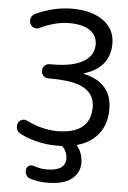

<svg xmlns="http://www.w3.org/2000/svg" viewBox="-62 -810 700 1051"><g transform="rotate(5 287.5 -284.5)"><path d="M387.7 -418Q386.7 -418 386.7 -416.5Q386.7 -415 387.7 -414.1Q541 -379.9 542 -234.4Q542 -150.4 498 -95.7Q455.1 -43.9 386.7 -25.4Q379.9 -23.4 384.8 -17.6Q415 21.5 415 73.2Q415 127 371.1 161.6Q327.1 196.3 236.3 196.3Q188.5 196.3 144.5 182.6Q128.9 178.7 121.1 164.1Q115.2 153.3 115.2 141.6Q115.2 137.7 116.2 132.8Q119.1 119.1 131.3 112.8Q143.6 106.4 157.2 111.3Q192.4 124 228.5 124Q331.1 124 331.1 55.7Q331.1 21.5 307.6 -5.9Q302.7 -11.7 295.9 -10.7Q286.1 -10.7 269.5 -10.7Q166 -10.7 71.3 -56.6Q55.7 -63.5 48.8 -80.1Q45.9 -88.9 45.9 -97.2Q45.9 -105.5 48.8 -113.3Q54.7 -127.9 69.8 -133.8Q85 -139.6 99.6 -131.8Q183.6 -90.8 265.6 -89.8Q450.2 -89.8 450.2 -237.3Q450.2 -304.7 393.6 -338.9Q336.9 -373 209 -373H195.3Q178.7 -373 167.5 -384.3Q156.2 -395.5 156.2 -412.1Q156.2 -428.7 167.5 -439.9Q178.7 -451.2 195.3 -451.2H209Q321.3 -451.2 378.9 -485.4Q436.5 -519.5 436.5 -579.1Q436.5 -628.9 397.5 -656.7Q358.4 -684.6 281.2 -684.6Q208 -684.6 121.1 -643.6Q106.4 -636.7 91.3 -642.6Q76.2 -648.4 70.3 -664.1Q67.4 -671.9 67.4 -679.7Q67.4 -687.5 70.3 -696.3Q77.1 -711.9 92.8 -718.8Q190.4 -763.7 290 -764.6Q400.4 -764.6 463.9 -718.3Q527.3 -671.9 527.3 -592.8Q527.3 -461.9 387.7 -418Z"/></g></svg>

Font: Gen Jyuu Gothic Regular
Style: Regular
Weight: 400
Designer: [Source Han Sans]
Ryoko NISHIZUKA  (kana & ideographs); Paul D. Hunt (Latin, Greek & Cyrillic); Wenlong ZHANG  (bopomofo
Version: Version 1.002.20150607